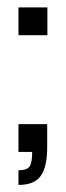

<svg xmlns="http://www.w3.org/2000/svg" viewBox="-20 -417 181 527"><path d="M30.7 90.6V50.2Q54.4 50.2 61.4 39.8Q68.3 29.4 68.3 0H30.7V-76.3H109.5V-12.1Q109.5 40.9 91.9 65.7Q74.4 90.6 30.7 90.6ZM30.7 -320.4V-396.7H110.1V-320.4Z"/></svg>

Font: Rokkitt SemiBold
Style: Regular
Weight: 600
Designer: Vernon Adams
Foundry: Vernon Adams
Version: Version 3.103